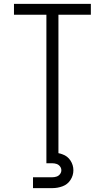

<svg xmlns="http://www.w3.org/2000/svg" viewBox="-20 -755 540 989"><path d="M219 0V-679H52V-735H448V-679H281V0ZM150 214V158H250Q261 158 271.5 154.5Q282 151 289 142Q296 133 296 122Q296 111 289 102Q282 93 271.5 89.5Q261 86 250 86H219V0H281V34Q292 36 302 40Q328 49 343 72Q358 95 358 122Q358 149 343 172Q328 195 302.5 204.5Q277 214 250 214Z"/></svg>

Font: Iosevka SS01 Light
Style: Regular
Weight: 300
Monospace: yes
Designer: Belleve Invis
Foundry: Belleve Invis
Version: 2.3.3; ttfautohint (v1.8.3)